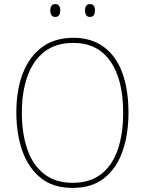

<svg xmlns="http://www.w3.org/2000/svg" viewBox="-20 -910 710 940"><path d="M609 -358Q609 -254 580.5 -171Q552 -88 491.5 -39Q431 10 335 10Q239 10 178.5 -39.5Q118 -89 89 -172.5Q60 -256 60 -359Q60 -471 92.5 -553Q125 -635 187 -680Q249 -725 339 -725Q428 -725 488.5 -680Q549 -635 579 -553Q609 -471 609 -358ZM87 -359Q87 -256 114 -178.5Q141 -101 196.5 -58Q252 -15 335 -15Q420 -15 474.5 -57Q529 -99 556 -176Q583 -253 583 -358Q583 -521 520 -610.5Q457 -700 339 -700Q254 -700 198 -657Q142 -614 114.5 -537Q87 -460 87 -359ZM226 -859Q226 -871 231.5 -880.5Q237 -890 250 -890Q264 -890 269.5 -881Q275 -872 275 -859Q275 -846 269.5 -836.5Q264 -827 250 -827Q237 -827 231.5 -836.5Q226 -846 226 -859ZM396 -859Q396 -871 401.5 -880.5Q407 -890 420 -890Q434 -890 439.5 -881Q445 -872 445 -859Q445 -846 439.5 -836.5Q434 -827 420 -827Q407 -827 401.5 -836.5Q396 -846 396 -859Z"/></svg>

Font: Noto Sans Bengali SemiCondensed Thin
Style: Regular
Weight: 100
Width: 4
Designer: Joana Ranito - Universal Thirst; Jelle Bosma - Monotype Design Team
Foundry: Universal Thirst ehf.
Version: Version 3.000; ttfautohint (v1.8.4.7-5d5b)